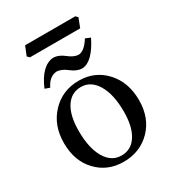

<svg xmlns="http://www.w3.org/2000/svg" viewBox="-190 -898 927 1018"><g transform="rotate(-30 273.5 -388.5)"><path d="M273.9 -24.9Q333.5 -24.9 366.7 -76.9Q399.9 -128.9 399.9 -221.7Q399.9 -326.2 363.8 -387Q327.6 -447.8 267.1 -447.8Q207.5 -447.8 174.3 -396Q141.1 -344.2 141.1 -251Q141.1 -146 176.8 -85.4Q212.4 -24.9 273.9 -24.9ZM267.1 9.8Q168.9 9.8 105 -57.6Q41 -125 41 -234.4Q41 -342.8 107.2 -412.6Q173.3 -482.4 273.9 -482.4Q372.1 -482.4 436 -412.6Q500 -342.8 500 -233.4Q500 -125 434.1 -57.6Q368.2 9.8 267.1 9.8ZM125 -525.4 95.7 -536.1Q144 -648.9 215.8 -655.3Q250 -655.3 283.2 -628.4Q316.4 -601.6 344.7 -601.6Q379.4 -603.5 415 -660.2L445.3 -647.5Q387.2 -531.2 324.2 -529.3Q292 -529.3 258.3 -556.2Q224.6 -583 194.3 -583Q149.9 -578.1 125 -525.4ZM419.9 -718.8H112.3L99.6 -731.4L122.1 -787.1H429.7L441.4 -774.4Z"/></g></svg>

Font: Kelvinch
Style: Regular
Weight: 400
Designer: Paul James MIller
Foundry: High-Logic / Made with FontCreator
Version: Version 3.30 September 23, 2016